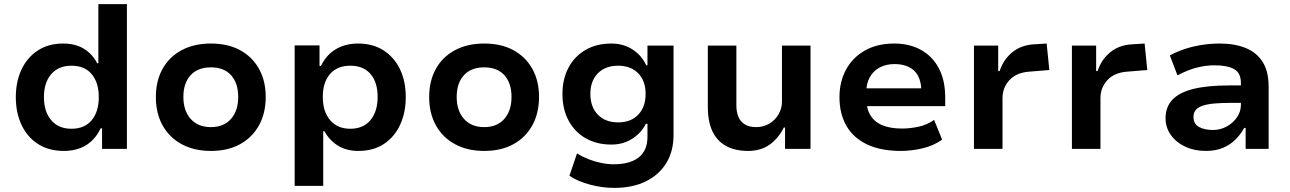

<svg xmlns="http://www.w3.org/2000/svg" viewBox="-20 -725 6281 935"><path d="M291 10Q218 10 165.5 -23.5Q113 -57 85 -116.5Q57 -176 57 -252Q57 -327 84.5 -386Q112 -445 164 -479Q216 -513 287 -513Q348 -513 389.5 -487Q431 -461 453 -417H459V-705H598V0H477V-100H470Q444 -45 398.5 -17.5Q353 10 291 10ZM328 -98Q392 -98 426.5 -139.5Q461 -181 461 -252Q461 -323 426.5 -364Q392 -405 328 -405Q265 -405 229.5 -364Q194 -323 194 -252Q194 -181 229.5 -139.5Q265 -98 328 -98Z M1007 10Q925 10 864.5 -23Q804 -56 771.5 -115Q739 -174 739 -252Q739 -331 771.5 -389.5Q804 -448 864.5 -480.5Q925 -513 1007 -513Q1090 -513 1149.5 -480.5Q1209 -448 1241.5 -389.5Q1274 -331 1274 -253Q1274 -174 1241.5 -115Q1209 -56 1149.5 -23Q1090 10 1007 10ZM1007 -106Q1070 -106 1105 -146Q1140 -186 1140 -253Q1140 -320 1105.5 -358.5Q1071 -397 1007 -397Q943 -397 908 -358.5Q873 -320 873 -253Q873 -186 908.5 -146Q944 -106 1007 -106Z M1415 180V-504H1536V-404H1543Q1569 -458 1615.5 -485.5Q1662 -513 1724 -513Q1796 -513 1848 -479.5Q1900 -446 1928 -387.5Q1956 -329 1956 -252Q1956 -178 1929 -118.5Q1902 -59 1850.5 -24.5Q1799 10 1725 10Q1666 10 1624.5 -16.5Q1583 -43 1560 -86H1554V180ZM1686 -98Q1749 -98 1784 -140Q1819 -182 1819 -253Q1819 -324 1784.5 -364.5Q1750 -405 1686 -405Q1622 -405 1587 -364.5Q1552 -324 1552 -253Q1552 -182 1587.5 -140Q1623 -98 1686 -98Z M2338 10Q2256 10 2195.5 -23Q2135 -56 2102.5 -115Q2070 -174 2070 -252Q2070 -331 2102.5 -389.5Q2135 -448 2195.5 -480.5Q2256 -513 2338 -513Q2421 -513 2480.5 -480.5Q2540 -448 2572.5 -389.5Q2605 -331 2605 -253Q2605 -174 2572.5 -115Q2540 -56 2480.5 -23Q2421 10 2338 10ZM2338 -106Q2401 -106 2436 -146Q2471 -186 2471 -253Q2471 -320 2436.5 -358.5Q2402 -397 2338 -397Q2274 -397 2239 -358.5Q2204 -320 2204 -253Q2204 -186 2239.5 -146Q2275 -106 2338 -106Z M2971 190Q2914 190 2854.5 174.5Q2795 159 2753 131L2790 22Q2815 38 2845.5 50Q2876 62 2908 68.5Q2940 75 2968 75Q3048 75 3090.5 41.5Q3133 8 3133 -59V-122H3125Q3104 -79 3060 -50Q3016 -21 2957 -21Q2886 -21 2832.5 -51.5Q2779 -82 2749 -137.5Q2719 -193 2719 -267Q2719 -341 2749 -396.5Q2779 -452 2832.5 -482.5Q2886 -513 2957 -513Q3016 -513 3060.5 -484Q3105 -455 3127 -407H3133V-503H3260V-67Q3260 11 3225 68.5Q3190 126 3125.5 158Q3061 190 2971 190ZM2990 -129Q3052 -129 3088 -166.5Q3124 -204 3124 -268Q3124 -331 3088 -368Q3052 -405 2990 -405Q2928 -405 2891.5 -368Q2855 -331 2855 -268Q2855 -204 2891.5 -166.5Q2928 -129 2990 -129Z M3623 10Q3561 10 3517 -13.5Q3473 -37 3450 -84.5Q3427 -132 3427 -204V-503H3566V-211Q3566 -180 3576 -156Q3586 -132 3607.5 -119Q3629 -106 3663 -106Q3698 -106 3726.5 -123Q3755 -140 3771.5 -168.5Q3788 -197 3788 -229V-503H3927V0H3803V-104H3797Q3770 -50 3727 -20Q3684 10 3623 10Z M4367 10Q4270 10 4203 -21.5Q4136 -53 4102 -112Q4068 -171 4068 -252Q4068 -326 4099.5 -385Q4131 -444 4191 -478.5Q4251 -513 4335 -513Q4410 -513 4466 -481.5Q4522 -450 4552.5 -391.5Q4583 -333 4583 -250V-208H4176V-295H4482L4467 -276Q4467 -347 4432.5 -380Q4398 -413 4336 -413Q4296 -413 4265 -397Q4234 -381 4216 -349.5Q4198 -318 4198 -270V-254Q4198 -199 4218 -165Q4238 -131 4277 -115Q4316 -99 4373 -99Q4412 -99 4453.5 -108Q4495 -117 4529 -141L4568 -45Q4526 -15 4472 -2.5Q4418 10 4367 10Z M4723 0V-503H4841V-379H4848Q4866 -434 4908.5 -469.5Q4951 -505 5013 -509L5077 -513L5090 -384L4991 -376Q4929 -371 4895.5 -334.5Q4862 -298 4862 -247V0Z M5200 0V-503H5318V-379H5325Q5343 -434 5385.5 -469.5Q5428 -505 5490 -509L5554 -513L5567 -384L5468 -376Q5406 -371 5372.5 -334.5Q5339 -298 5339 -247V0Z M5852 10Q5796 10 5751.5 -11Q5707 -32 5681.5 -68Q5656 -104 5656 -149Q5656 -204 5689.5 -239.5Q5723 -275 5791.5 -292Q5860 -309 5965 -309H6042V-224H5974Q5928 -224 5894 -221Q5860 -218 5837.5 -210.5Q5815 -203 5803.5 -190Q5792 -177 5792 -156Q5792 -122 5818.5 -107Q5845 -92 5887 -92Q5923 -92 5954 -109Q5985 -126 6004 -154Q6023 -182 6023 -214V-320Q6023 -370 5990 -388.5Q5957 -407 5894 -407Q5853 -407 5809 -396Q5765 -385 5714 -358L5677 -455Q5714 -475 5753 -487.5Q5792 -500 5834.5 -506.5Q5877 -513 5921 -513Q5992 -513 6045.5 -491.5Q6099 -470 6128.5 -424Q6158 -378 6158 -303V0H6046V-102H6039Q6022 -71 5996.5 -45.5Q5971 -20 5935.5 -5Q5900 10 5852 10Z"/></svg>

Font: Nunito Sans 6pt
Style: Bold
Weight: 700
Version: Version 3.101;gftools[0.9.27]